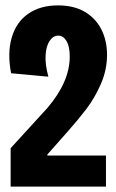

<svg xmlns="http://www.w3.org/2000/svg" viewBox="-20 -693 432 713"><path d="M19.5 -142.7 155.3 -291.3Q197.5 -340.7 218.2 -388.3Q239 -436 239 -483.5Q239 -520.5 227.1 -540.6Q215.2 -560.7 196.3 -560.7Q177.7 -560.7 164.5 -541.5Q151.3 -522.3 149.3 -487.5Q147.3 -452.7 159.7 -408.2L21.2 -421Q6.8 -496.8 23.7 -554Q40.5 -611.2 85.1 -642.1Q129.7 -673 195.3 -673Q254 -673 294.7 -649.2Q335.3 -625.3 356.4 -583.7Q377.5 -542 377.5 -489.7Q377.5 -433.5 354.6 -381.2Q331.7 -329 301.8 -289.7Q271.8 -250.3 233.8 -207.3L155.7 -119V-115.5H373.5V0H19.5Z"/></svg>

Font: Bricolage Grotesque 96pt Condensed ExBd
Style: Regular
Weight: 800
Width: 3
Designer: Mathieu Triay
Foundry: Atelier Triay
Version: Version 1.001;Glyphs 3.2 (3207)